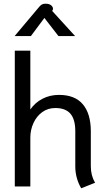

<svg xmlns="http://www.w3.org/2000/svg" viewBox="-20 -1008 579 1038"><path d="M59 0ZM387 -109V-299Q387 -363 360.5 -393.5Q334 -424 279 -424Q239 -424 208.5 -402Q178 -380 161 -343Q144 -306 144 -264V0H60V-734H144V-416Q169 -453 209.5 -474Q250 -495 299 -495Q385 -495 428 -444Q471 -393 471 -298V-109Q471 -59 494 -20L419 10Q387 -45 387 -109ZM186 -964Q197 -978 205 -983Q213 -988 226 -988Q249 -988 259.5 -976.5Q270 -965 265 -954L262 -949L386 -813H296L220 -911L147 -813H59Z"/></svg>

Font: Niramit
Style: Regular
Weight: 400
Version: Version 1.000; ttfautohint (v1.6)